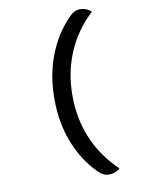

<svg xmlns="http://www.w3.org/2000/svg" viewBox="-100 -838 801 1078"><g transform="rotate(-10 300.0 -299.0)"><path d="M373 -742Q401 -770 431 -770Q453 -770 468 -763.5Q483 -757 494 -748V-743Q401 -655 354 -542.5Q307 -430 307 -302V-296Q307 -168 354 -55.5Q401 57 494 146V151Q483 160 468 166Q453 172 431 172Q400 172 373 144Q292 64 248 -49.5Q204 -163 204 -296V-302Q204 -434 248 -547.5Q292 -661 373 -742Z"/></g></svg>

Font: Recursive Mn Csl St
Style: Regular
Weight: 400
Monospace: yes
Version: Version 1.079;hotconv 1.0.112;makeotfexe 2.5.65598; ttfautoh